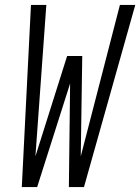

<svg xmlns="http://www.w3.org/2000/svg" viewBox="-20 -755 566 775"><path d="M68 0 105 -735H167L123 -124L251 -529H312L306 -124L464 -735H526L319 0H258L263 -418L130 0Z"/></svg>

Font: Iosevka SS04 Light
Style: Italic
Weight: 300
Italic angle: -9°
Monospace: yes
Designer: Belleve Invis
Foundry: Belleve Invis
Version: Version 19.0.0; ttfautohint (v1.8.4)